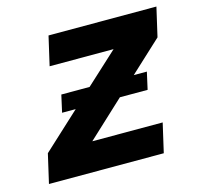

<svg xmlns="http://www.w3.org/2000/svg" viewBox="-84 -631 753 722"><g transform="rotate(-15 292.0 -270.0)"><path d="M584 -540 558 -427 435 -313H486L471 -246H363L220 -113H494L468 0H21L47 -113L191 -246H138L153 -313H263L387 -427H138L164 -540Z"/></g></svg>

Font: Miedinger
Style: Bold-Italic
Weight: 700
Italic angle: -13°
Version: Version 001.000